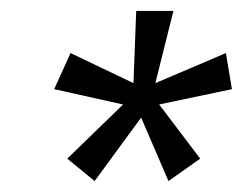

<svg xmlns="http://www.w3.org/2000/svg" viewBox="-20 -717 444 351"><path d="M103 -427 205 -526 79 -554 109 -620 224 -565 229 -697H297L264 -565L393 -620L404 -554L271 -526L346 -427L288 -386L238 -502L153 -386Z"/></svg>

Font: Hanken Grotesk SemiBold
Style: Italic
Weight: 600
Italic angle: -8°
Designer: Alfredo Marco Pradil
Foundry: Hanken Design Co.
Version: Version 3.014